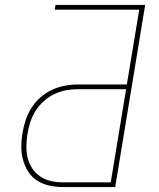

<svg xmlns="http://www.w3.org/2000/svg" viewBox="-20 -755 640 775"><path d="M233 0Q205 0 178.5 -6Q152 -12 130 -26Q108 -40 94 -62Q80 -84 73 -109.5Q66 -135 66 -162.5Q66 -190 71 -218Q75 -244 83.5 -270Q92 -296 107 -319.5Q122 -343 143.5 -362Q165 -381 190 -392.5Q215 -404 241.5 -409Q268 -414 294 -414H492L542 -716H201L204 -735H566L445 0ZM427 -19 489 -395H294Q270 -395 246 -390.5Q222 -386 199 -375Q176 -364 156.5 -346.5Q137 -329 123.5 -307.5Q110 -286 102.5 -262.5Q95 -239 91 -215Q87 -190 86.5 -165.5Q86 -141 91.5 -118Q97 -95 110 -75.5Q123 -56 142 -43Q161 -30 184.5 -24.5Q208 -19 233 -19Z"/></svg>

Font: Iosevka Thin Extended Oblique
Style: Regular
Weight: 100
Width: 7
Italic angle: -9°
Monospace: yes
Designer: Belleve Invis
Foundry: Belleve Invis
Version: Version 32.5.0; ttfautohint (v1.8.4)